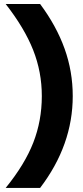

<svg xmlns="http://www.w3.org/2000/svg" viewBox="-20 -752 404 937"><path d="M7.8 165Q101.1 50.3 142.6 -56.4Q184.1 -163.1 184.1 -283.2Q184.1 -400.9 141.8 -507.8Q99.6 -614.7 7.8 -732.4H175.8Q255.4 -625.5 295.2 -514.4Q335 -403.3 335 -283.2Q335 -43.9 175.8 165Z"/></svg>

Font: Schibsted Grotesk ExtraBold
Style: Regular
Weight: 800
Designer: Bakken & Baeck AS, Henrik Kongsvoll
Foundry: Schibsted ASA
Version: Version 1.100; ttfautohint (v1.8.4.7-5d5b);gftools[0.9.25]